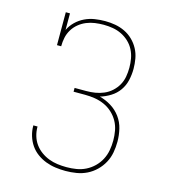

<svg xmlns="http://www.w3.org/2000/svg" viewBox="-111 -832 823 930"><g transform="rotate(15 300.0 -367.5)"><path d="M303 8Q278 8 252.5 4.5Q227 1 203.5 -8Q180 -17 159.5 -32Q139 -47 125 -67.5Q111 -88 103.5 -112.5Q96 -137 96 -163V-165H117V-163Q117 -140 123.5 -118Q130 -96 143 -78Q156 -60 174.5 -46.5Q193 -33 214 -25Q235 -17 257.5 -14Q280 -11 303 -11Q328 -11 352.5 -15Q377 -19 399 -30Q421 -41 439 -58.5Q457 -76 468.5 -98Q480 -120 484.5 -144.5Q489 -169 489 -194Q489 -219 484.5 -243.5Q480 -268 468 -289.5Q456 -311 437.5 -328Q419 -345 396.5 -355Q374 -365 349.5 -369Q325 -373 300 -373H242V-392H300Q323 -392 345 -395.5Q367 -399 388 -408Q409 -417 426 -432.5Q443 -448 454 -467.5Q465 -487 469 -509.5Q473 -532 473 -555Q473 -578 469 -600.5Q465 -623 454.5 -643.5Q444 -664 427 -680Q410 -696 389.5 -706Q369 -716 346 -720Q323 -724 300 -724Q278 -724 256 -721Q234 -718 213.5 -709.5Q193 -701 176 -687Q159 -673 147.5 -654Q136 -635 131.5 -613.5Q127 -592 127 -570H106V-735H127V-652Q138 -675 157 -693.5Q176 -712 200 -723.5Q224 -735 250 -739Q276 -743 302 -743Q328 -743 353 -738.5Q378 -734 401 -723Q424 -712 442.5 -694Q461 -676 473 -653.5Q485 -631 489.5 -605.5Q494 -580 494 -555Q494 -526 487.5 -497.5Q481 -469 464.5 -445.5Q448 -422 423 -406.5Q398 -391 371 -383Q402 -375 429.5 -358Q457 -341 476 -315Q495 -289 502.5 -257.5Q510 -226 510 -194Q510 -166 505 -139Q500 -112 487 -88Q474 -64 454 -44.5Q434 -25 409.5 -13Q385 -1 357.5 3.5Q330 8 303 8Z"/></g></svg>

Font: Iosevka HT Thin Extended
Style: Regular
Weight: 100
Width: 7
Monospace: yes
Designer: Belleve Invis
Foundry: Belleve Invis
Version: Version 32.3.0; ttfautohint (v1.8.4)